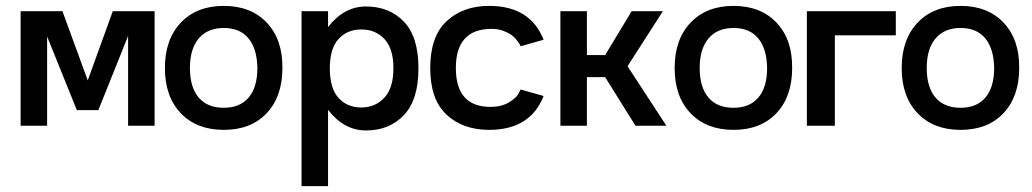

<svg xmlns="http://www.w3.org/2000/svg" viewBox="-20 -427 3506 652"><path d="M363 -389H505V0H415V-305L314 -53H241L140 -303V0H50V-389H192L278 -154Z M939 -196Q939 -99 885.5 -42.5Q832 14 740 14Q648 14 594 -42.5Q540 -99 540 -196Q540 -293 594 -350Q648 -407 740 -407Q832 -407 886 -350Q940 -293 939 -196ZM740 -61Q795 -61 824.5 -96Q854 -131 854 -196Q853 -261 824 -296.5Q795 -332 740 -332Q685 -332 655 -296.5Q625 -261 625 -196Q625 -131 654.5 -96Q684 -61 740 -61Z M1223 -405Q1302 -405 1351.5 -353.5Q1401 -302 1401 -195Q1401 -88 1351.5 -36Q1302 16 1223 16Q1148 16 1094 -54V205H1004V-389H1094V-335Q1148 -405 1223 -405ZM1207 -62Q1254 -62 1285 -95Q1316 -128 1316 -195Q1316 -262 1285.5 -294.5Q1255 -327 1207 -327Q1159 -327 1129.5 -294.5Q1100 -262 1100 -195Q1100 -127 1129.5 -94.5Q1159 -62 1207 -62Z M1641 14Q1552 14 1496.5 -37.5Q1441 -89 1441 -196Q1441 -303 1496.5 -355Q1552 -407 1641 -407Q1781 -407 1826 -292L1748 -270Q1747 -272 1745 -276Q1743 -280 1735 -290.5Q1727 -301 1716.5 -308.5Q1706 -316 1688.5 -322.5Q1671 -329 1650 -329Q1528 -329 1528 -196Q1528 -64 1646 -64Q1682 -64 1707.5 -79Q1733 -94 1740 -108L1748 -123L1826 -101Q1781 14 1641 14Z M2138 0 2035 -165H1973V0H1883V-389H1973V-240H2035L2125 -389H2231L2111 -202L2243 0Z M2670 -196Q2670 -99 2616.5 -42.5Q2563 14 2471 14Q2379 14 2325 -42.5Q2271 -99 2271 -196Q2271 -293 2325 -350Q2379 -407 2471 -407Q2563 -407 2617 -350Q2671 -293 2670 -196ZM2471 -61Q2526 -61 2555.5 -96Q2585 -131 2585 -196Q2584 -261 2555 -296.5Q2526 -332 2471 -332Q2416 -332 2386 -296.5Q2356 -261 2356 -196Q2356 -131 2385.5 -96Q2415 -61 2471 -61Z M3022 -389V-307H2815V0H2720V-389Z M3441 -196Q3441 -99 3387.5 -42.5Q3334 14 3242 14Q3150 14 3096 -42.5Q3042 -99 3042 -196Q3042 -293 3096 -350Q3150 -407 3242 -407Q3334 -407 3388 -350Q3442 -293 3441 -196ZM3242 -61Q3297 -61 3326.5 -96Q3356 -131 3356 -196Q3355 -261 3326 -296.5Q3297 -332 3242 -332Q3187 -332 3157 -296.5Q3127 -261 3127 -196Q3127 -131 3156.5 -96Q3186 -61 3242 -61Z"/></svg>

Font: MB Grotesk
Style: Regular
Weight: 400
Designer: Nawras Khrais
Foundry: Nawras Khrais
Version: Version 1.000;PS 001.000;hotconv 1.0.88;makeotf.lib2.5.64775